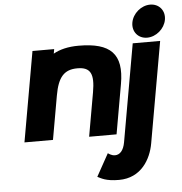

<svg xmlns="http://www.w3.org/2000/svg" viewBox="-68 -895 1171 1234"><g transform="rotate(-5 517.5 -277.5)"><path d="M248.9 -18.2 298.8 -300.8C319.4 -417.8 359.7 -463 445.1 -463C530.5 -463 552.5 -417.8 531.9 -300.8L482.1 -18.2H659.1L715.5 -338.3C749.3 -530.1 671.6 -607 465.5 -607C395.7 -607 342.8 -593 302.2 -570L307.4 -599H167.4L64.9 -18.2ZM813.5 -592 702.7 36.2C693.2 90.2 668.7 115 637.1 115C613.8 115 592.6 97.6 592.6 97.6L512 243C535.5 254 564.3 275 649.6 275C792.9 275 858 159.5 875.6 59.4L990.5 -592ZM946.4 -830C888.4 -830 833.1 -783 822.9 -725C812.7 -667 851.4 -620 909.4 -620C967.4 -620 1022.7 -667 1032.9 -725C1043.1 -783 1004.4 -830 946.4 -830Z"/></g></svg>

Font: Hussar Wysoki
Style: Obl
Weight: 700
Foundry: Cannot Into Space Fonts
Version: Version 0.92